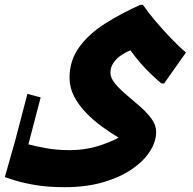

<svg xmlns="http://www.w3.org/2000/svg" viewBox="-57 -514 802 798"><path d="M212 264Q140 264 86.5 254.5Q33 245 1 234.5Q-31 224 -37 222L6 71L57 -124L112 -109L61 86Q91 94 135 102Q179 110 233 110Q293 110 345.5 94.5Q398 79 436 58Q402 38 366.5 12Q331 -14 300.5 -45.5Q270 -77 251 -113.5Q232 -150 232 -191Q232 -262 271.5 -317Q311 -372 377.5 -414.5Q444 -457 526 -494H537Q559 -462 590 -425.5Q621 -389 654 -354.5Q687 -320 716 -296L625 -167H614Q574 -201 543.5 -233.5Q513 -266 485 -305Q467 -298 447.5 -285Q428 -272 415 -253.5Q402 -235 402 -212Q402 -190 421 -167Q440 -144 468.5 -120Q497 -96 525.5 -71Q554 -46 573 -20Q592 6 592 34Q592 74 566.5 114.5Q541 155 491.5 189Q442 223 371.5 243.5Q301 264 212 264Z"/></svg>

Font: Kufam
Style: Bold
Weight: 700
Designer: Wael Morcos, Artur Schmal
Foundry: Original Type
Version: Version 1.300; ttfautohint (v1.8.3)